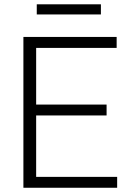

<svg xmlns="http://www.w3.org/2000/svg" viewBox="-20 -885 609 905"><path d="M150.4 -51.3V-340.8H482.4V-392.1H150.4V-659.2H529.8V-710.9H90.3V0H532.2V-51.3ZM153.3 -864.7V-816.9H455.6V-864.7Z"/></svg>

Font: Vazirmatn ExtraLight
Style: Regular
Weight: 200
Designer: Saber Rastikerdar
Foundry: Saber Rastikerdar
Version: Version 33.003